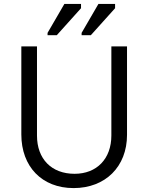

<svg xmlns="http://www.w3.org/2000/svg" viewBox="-20 -951 768 981"><path d="M356 10C518 10 629 -99 629 -262V-714H549V-259C549 -139 474 -63 361 -63C243 -63 169 -139 169 -258V-714H89V-264C89 -100 194 10 356 10ZM223 -783V-771H270L394 -909V-931H309ZM397 -783V-771H444L568 -909V-931H483Z"/></svg>

Font: Frost Regular
Style: Regular
Weight: 400
Designer: Lee Frost
Foundry: Lee Frost for Ice Communication Norge AS
Version: Version 2.011;hotconv 1.0.107;makeotfexe 2.5.65593